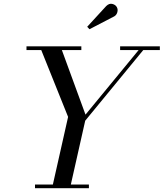

<svg xmlns="http://www.w3.org/2000/svg" viewBox="-20 -995 865 1015"><path d="M584 -908.5 453 -840.5 441 -853.5 541.5 -963Q557.5 -978.5 574 -974.2Q590.5 -970 597.5 -957.5Q604.5 -945 600.2 -930.2Q596 -915.5 584 -908.5ZM165 -19.5H259.5L340 -377L198 -730.5H120V-750H410V-730.5H307L432 -389L713 -730.5H615V-750H825V-730.5H737.5L430.5 -357L354.5 -19.5H450V0H165Z"/></svg>

Font: Bodoni* 11pt
Style: Italic
Weight: 400
Italic angle: -13°
Version: Version 2.3